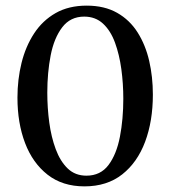

<svg xmlns="http://www.w3.org/2000/svg" viewBox="-20 -650 603 682"><path d="M523 -314Q523 -220 495.5 -146.5Q468 -73 414 -30.5Q360 12 280 12Q202 12 149 -29.5Q96 -71 69 -142Q42 -213 42 -303Q42 -368 56.5 -426.5Q71 -485 101 -531Q131 -577 177.5 -603.5Q224 -630 288 -630Q351 -630 396 -604.5Q441 -579 469 -534.5Q497 -490 510 -433.5Q523 -377 523 -314ZM279 -591Q230 -591 201 -553Q172 -515 160 -453.5Q148 -392 148 -321Q148 -267 155 -215Q162 -163 178 -120Q194 -77 220.5 -51.5Q247 -26 287 -26Q337 -26 365.5 -64Q394 -102 406 -164.5Q418 -227 418 -299Q418 -353 411 -404.5Q404 -456 388.5 -498.5Q373 -541 346 -566Q319 -591 279 -591Z"/></svg>

Font: Tiro Bangla
Style: Regular
Weight: 400
Designer: Bangla: John Hudson & Fiona Ross. Latin: John Hudson.
Foundry: Tiro Typeworks Ltd.
Version: Version 1.60